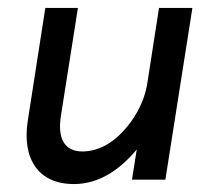

<svg xmlns="http://www.w3.org/2000/svg" viewBox="-20 -452 504 483"><path d="M50 -149C35 -54 75 11 166 11C232 11 284 -28 324 -76L312 0H396L464 -432H380L351 -245C343 -192 316 -149 288 -120C263 -93 228 -71 187 -71C140 -71 125 -107 133 -159L176 -432H94Z"/></svg>

Font: Charger Pro
Style: BdNarObl
Weight: 700
Designer: Jasper
Foundry: Cannot Into Space Fonts
Version: Version 1.09